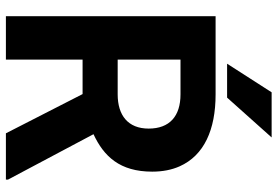

<svg xmlns="http://www.w3.org/2000/svg" viewBox="-165 -776 941 651"><g transform="rotate(90 305.5 -450.5)"><path d="M35 0H182V-260H299L432 0H589V-7L435 -297C510 -332 562 -386 562 -496C562 -531 556 -562 544 -589C507 -672 420 -711 300 -711H35ZM182 -379V-592H300C374 -592 416 -555 416 -484C416 -414 371 -379 300 -379ZM196 -750H311L446 -901H293Z"/></g></svg>

Font: Asimov Pro
Style: Bd
Weight: 700
Designer: Google
Version: Version 2.000980; 2014